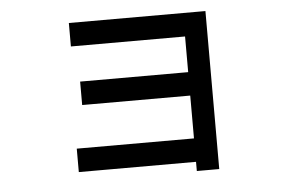

<svg xmlns="http://www.w3.org/2000/svg" viewBox="-46 -615 1092 733"><g transform="rotate(-5 500.0 -248.5)"><path d="M765.6 54.7H679.7V19.5H230.5V-70.3H679.7V-234.4H265.6V-324.2H679.7V-460.9H242.2V-550.8H765.6Z"/></g></svg>

Font: WenQuanYi Micro Hei
Style: Regular
Weight: 400
Foundry: Ascender Corporation
Version: Version 0.2.0-beta